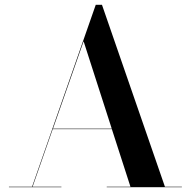

<svg xmlns="http://www.w3.org/2000/svg" viewBox="-20 -785 800 805"><path d="M17.5 -2V0H237.5V-2H116.5L201 -243.5H449L527 -2H427.5V0H742.5V-2H671.5L407.5 -765H381.5L114.5 -2ZM330.5 -612 448.5 -245.5H202Z"/></svg>

Font: Bodoni* 96pt Medium
Style: Regular
Weight: 500
Version: Version 2.3